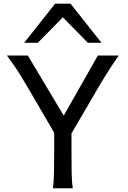

<svg xmlns="http://www.w3.org/2000/svg" viewBox="-20 -1011 685 1031"><path d="M129.4 -712.9 322.3 -390.1 505.4 -712.9H617.7Q596.2 -682.1 579.6 -657Q563 -631.8 549.1 -609.4Q535.2 -586.9 522.2 -565.4Q509.3 -543.9 495.6 -520L363.8 -294.4V-212.4Q363.8 -140.1 364.7 -84.7Q365.7 -29.3 371.1 0H263.7Q269 -29.3 270 -84.7Q271 -140.1 271 -212.4V-298.3L141.6 -520Q127.4 -543.9 114 -566.9Q100.6 -589.8 85.9 -613.3Q71.3 -636.7 54.4 -661.1Q37.6 -685.5 17.1 -712.9ZM109.9 -781.2 275.9 -991.2H358.9L524.9 -781.2H451.7L317.4 -918L183.1 -781.2Z"/></svg>

Font: Andika New Basic
Style: Regular
Weight: 400
Designer: Victor Gaultney, Annie Olsen, Julie Remington, Don Collingsworth, Eric Hays
Foundry: SIL International
Version: Version 5.500; ttfautohint (v1.8.3)